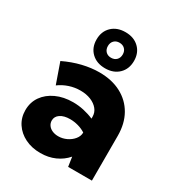

<svg xmlns="http://www.w3.org/2000/svg" viewBox="-179 -856 905 980"><g transform="rotate(30 274.0 -366.0)"><path d="M503.9 0H363.8L355.5 -55.7Q328.6 -24.4 290 -7.3Q251.5 9.8 205.1 9.8Q154.3 9.8 114.7 -9.8Q75.2 -29.3 52.5 -63.7Q29.8 -98.1 29.8 -142.1Q29.8 -188.5 54.4 -223.6Q79.1 -258.8 122.6 -278.8Q166 -298.8 221.7 -298.8Q253.4 -298.8 284.4 -292Q315.4 -285.2 343.8 -272.9V-283.2Q343.8 -309.1 328.1 -328.1Q312.5 -347.2 285.6 -358.2Q258.8 -369.1 224.6 -369.1Q190.9 -369.1 159.2 -358.6Q127.4 -348.1 101.1 -328.6L59.1 -448.2Q110.8 -473.1 162.4 -485.6Q213.9 -498 261.7 -498Q335.4 -498 389.9 -469.2Q444.3 -440.4 474.1 -387.9Q503.9 -335.4 503.9 -263.7ZM241.2 -109.9Q266.1 -109.9 289.3 -120.8Q312.5 -131.8 327.4 -149.9Q342.3 -168 342.8 -188.5V-190.4Q323.2 -203.1 299.3 -209.7Q275.4 -216.3 251.5 -216.3Q215.8 -216.3 194.3 -201.9Q172.9 -187.5 172.9 -163.6Q172.9 -148.4 181.6 -136Q190.4 -123.5 206.1 -116.7Q221.7 -109.9 241.2 -109.9ZM274.9 -529.8Q225.1 -529.8 194.6 -559.1Q164.1 -588.4 164.1 -636.2Q164.1 -683.6 194.3 -712.9Q224.6 -742.2 274.4 -742.2Q324.2 -742.2 354.5 -712.9Q384.8 -683.6 384.8 -636.2Q384.8 -588.4 354.5 -559.1Q324.2 -529.8 274.9 -529.8ZM274.4 -591.8Q294.4 -591.8 306.4 -604Q318.4 -616.2 318.4 -636.2Q318.4 -655.8 306.4 -668Q294.4 -680.2 274.4 -680.2Q254.9 -680.2 242.9 -668Q231 -655.8 231 -636.2Q231 -616.2 242.9 -604Q254.9 -591.8 274.4 -591.8Z"/></g></svg>

Font: Kumbh Sans ExtraBold
Style: Regular
Weight: 800
Version: Version 1.005